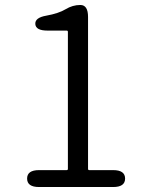

<svg xmlns="http://www.w3.org/2000/svg" viewBox="-20 -752 589 772"><path d="M137 0Q89 0 89 -34Q89 -68 137 -68H248Q253 -68 253 -73V-624Q253 -629 248 -629H171Q124 -629 122 -655Q120 -681 166 -689Q216 -698 244 -715Q272 -732 303 -732Q334 -732 334 -684V-73Q334 -68 339 -68H435Q483 -68 483 -34Q483 0 435 0Z"/></svg>

Font: Resource Han Rounded JP Normal
Style: Regular
Weight: 350
Designer: Cyano Hao (round all glyphs); Ryoko NISHIZUKA 西塚涼子 (kana, bopomofo & ideographs); Paul D. Hunt (Latin, Greek & Cyrillic)
Foundry: Cyano Hao
Version: 0.990